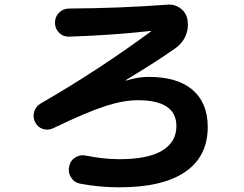

<svg xmlns="http://www.w3.org/2000/svg" viewBox="-20 -760 1040 820"><path d="M206.1 -211.9Q184.6 -202.1 162.6 -209.5Q140.6 -216.8 129.9 -238.3Q119.1 -260.7 126 -283.2Q132.8 -305.7 154.3 -318.4Q398.4 -459 625 -626Q626 -626 626 -627Q626 -627.9 624 -627.9Q457 -609.4 275.4 -603.5Q250 -602.5 232.4 -620.1Q214.8 -637.7 214.8 -663.1Q214.8 -688.5 232.4 -706.1Q250 -723.6 275.4 -723.6Q488.3 -724.6 697.3 -740.2Q728.5 -742.2 752.9 -722.7Q777.3 -703.1 781.2 -671.9Q786.1 -637.7 772.5 -606.4Q758.8 -575.2 731.4 -555.7Q650.4 -498 517.6 -418V-416H519.5Q567.4 -431.6 615.2 -431.6Q738.3 -431.6 802.7 -376Q867.2 -320.3 867.2 -217.8Q867.2 -91.8 771 -25.9Q674.8 40 490.2 40Q403.3 40 322.3 24.4Q296.9 19.5 283.2 -2.4Q269.5 -24.4 275.4 -49.8Q280.3 -74.2 301.3 -87.4Q322.3 -100.6 345.7 -95.7Q422.9 -80.1 490.2 -80.1Q611.3 -80.1 672.4 -116.7Q733.4 -153.3 733.4 -221.7Q733.4 -332 568.4 -332Q507.8 -332 430.2 -307.1Q352.5 -282.2 206.1 -211.9Z"/></svg>

Font: Rounded-X Mgen+ 2m bold
Style: Bold
Weight: 700
Designer: [Source Han Sans]
Ryoko NISHIZUKA  (kana & ideographs); Paul D. Hunt (Latin, Greek & Cyrillic); Wenlong ZHANG  (bopomofo
Version: Version 1.059.20150602